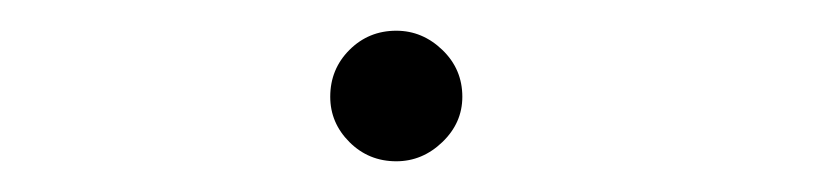

<svg xmlns="http://www.w3.org/2000/svg" viewBox="-20 -94 540 125"><path d="M238 11Q220 11 207.5 -1.5Q195 -14 195 -31Q195 -49 207.5 -61.5Q220 -74 238 -74Q255 -74 268 -61.5Q281 -49 281 -31Q281 -14 268 -1.5Q255 11 238 11Z"/></svg>

Font: Inconsolata Light
Style: Regular
Weight: 300
Designer: Raph Levien, Cyreal, Brenton Simpson
Foundry: Raph Levien, Cyreal, Google
Version: Version 3.001